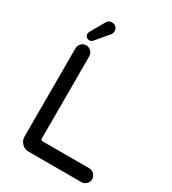

<svg xmlns="http://www.w3.org/2000/svg" viewBox="-208 -983 979 1093"><g transform="rotate(30 281.0 -436.5)"><path d="M111.3 -748Q111.3 -755.9 118.2 -767.6L168 -854.5Q177.7 -874 201.2 -874Q216.8 -874 227.5 -863.8Q238.3 -853.5 238.3 -836.9Q238.3 -821.3 228.5 -811.5L161.1 -731.4Q152.3 -720.7 138.7 -720.7Q127 -720.7 119.1 -728Q111.3 -735.4 111.3 -748ZM93.8 -61.5V-641.6Q93.8 -660.2 106.9 -673.8Q120.1 -687.5 138.7 -687.5Q157.2 -687.5 170.9 -673.8Q184.6 -660.2 184.6 -641.6V-101.6Q184.6 -89.8 196.3 -89.8H502.9Q521.5 -89.8 535.2 -76.2Q548.8 -62.5 548.8 -43.9Q548.8 -25.4 535.2 -12.2Q521.5 1 502.9 1H156.2Q130.9 1 112.3 -17.6Q93.8 -36.1 93.8 -61.5Z"/></g></svg>

Font: FakePearl
Style: Regular
Weight: 400
Version: Version 1.2